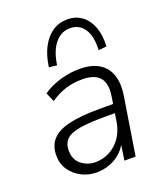

<svg xmlns="http://www.w3.org/2000/svg" viewBox="-138 -833 798 934"><g transform="rotate(-20 261.0 -366.5)"><path d="M202 8Q161 8 125 -10Q89 -28 66.5 -60.5Q44 -93 44 -136Q44 -187 73 -218.5Q102 -250 163 -264Q224 -278 319 -278H400L393 -233H333Q248 -233 199 -224.5Q150 -216 129.5 -195Q109 -174 109 -139Q109 -91 141 -66Q173 -41 213 -41Q252 -41 286 -58.5Q320 -76 344 -109.5Q368 -143 376 -191L395 -313Q406 -377 380 -409.5Q354 -442 288 -442Q242 -442 202 -429.5Q162 -417 123 -390L103 -437Q127 -454 158 -467Q189 -480 223.5 -487Q258 -494 293 -494Q356 -494 394.5 -470Q433 -446 447.5 -401.5Q462 -357 452 -296L405 0H347L364 -113H374Q361 -72 334 -45Q307 -18 272.5 -5Q238 8 202 8ZM198 -548 157 -552Q165 -612 187.5 -654Q210 -696 243.5 -718.5Q277 -741 320 -741Q363 -741 394.5 -718Q426 -695 442 -653Q458 -611 455 -552L413 -548Q417 -618 391.5 -657Q366 -696 318 -696Q271 -696 239.5 -657Q208 -618 198 -548Z"/></g></svg>

Font: Nunito Sans 12pt ExtraLight 12pt Light
Style: Italic
Weight: 300
Italic angle: -9°
Version: Version 3.101;gftools[0.9.27]